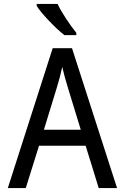

<svg xmlns="http://www.w3.org/2000/svg" viewBox="-20 -964 640 984"><path d="M419 -217H180L112 0H20L250 -717H349L580 0H486ZM394 -299 329 -511Q308 -580 299 -621Q289 -572 270 -511L205 -299ZM168 -934V-944H275Q291 -910 319.5 -867Q348 -824 371 -796V-784H310Q275 -811 230 -858.5Q185 -906 168 -934Z"/></svg>

Font: Noto Sans Mono UI
Style: Regular
Weight: 400
Monospace: yes
Designer: Monotype Design team
Foundry: Monotype Imaging Inc.
Version: Version 1.000